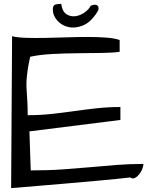

<svg xmlns="http://www.w3.org/2000/svg" viewBox="-20 -965 779 985"><path d="M42 -779.3Q67.4 -772.5 111.8 -771Q156.2 -769.5 209.5 -770.5Q262.7 -771.5 320.8 -773.4Q378.9 -775.4 431.2 -775.4Q483.4 -775.4 526.4 -772Q569.3 -768.6 593.8 -759.8V-699.2Q560.5 -694.3 502.9 -693.4Q445.3 -692.4 379.9 -691.9Q314.5 -691.4 249 -688Q183.6 -684.6 134.8 -673.8Q126 -633.8 122.1 -606.9Q118.2 -580.1 116.7 -560.1Q115.2 -540 115.7 -522.5Q116.2 -504.9 117.7 -484.9Q119.1 -464.8 120.6 -438.5Q122.1 -412.1 122.1 -374Q184.6 -374 243.7 -380.4Q302.7 -386.7 360.8 -395Q418.9 -403.3 477.5 -409.7Q536.1 -416 597.7 -416V-349.6L130.9 -291L137.7 -90.8Q229.5 -90.8 303.7 -96.2Q377.9 -101.6 444.8 -107.4Q511.7 -113.3 577.1 -118.7Q642.6 -124 715.8 -124Q715.8 -113.3 710 -98.1Q704.1 -83 694.3 -70.8Q684.6 -58.6 672.4 -52.2Q660.2 -45.9 648.4 -54.7Q581.1 -46.9 499.5 -39.6Q418 -32.2 334.5 -24.9Q251 -17.6 173.3 -11.2Q95.7 -4.9 37.1 0ZM251 -916Q251 -937.5 263.2 -941.4Q275.4 -945.3 293.9 -945.3Q299.8 -906.2 320.3 -892.6Q340.8 -878.9 365.7 -881.8Q390.6 -884.8 413.1 -900.4Q435.5 -916 445.3 -935.5Q458 -941.4 467.3 -940.9Q476.6 -940.4 481.4 -935.1Q486.3 -929.7 485.8 -920.9Q485.4 -912.1 478.5 -902.3Q444.3 -849.6 404.8 -834Q365.2 -818.4 331.1 -826.2Q296.9 -834 273.9 -859.4Q251 -884.8 251 -916Z"/></svg>

Font: Architects Daughter-petzku
Style: Regular
Weight: 400
Designer: Kimberly Geswein
Foundry: Kimberly Geswein
Version: Version 1.000 2010 initial release